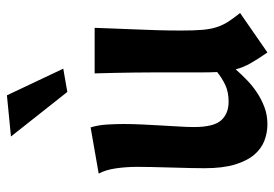

<svg xmlns="http://www.w3.org/2000/svg" viewBox="-142 -658 812 569"><g transform="rotate(-90 264.5 -374.0)"><path d="M393 12Q373 -17 361 -38Q349 -59 343 -82Q328 -65 311 -48.5Q294 -32 273.5 -18.5Q253 -5 230 3.5Q207 12 180 12Q155 12 131.5 3Q108 -6 90 -27Q72 -48 61 -84Q50 -120 50 -174Q50 -187 50.5 -214.5Q51 -242 52 -272.5Q53 -303 53.5 -331Q54 -359 54 -374Q54 -407 49.5 -437.5Q45 -468 34 -488L171 -512Q178 -489 179.5 -462Q181 -435 181 -415Q181 -386 179.5 -357Q178 -328 176.5 -300.5Q175 -273 173.5 -248.5Q172 -224 172 -206Q172 -147 192 -125Q212 -103 247 -103Q276 -103 297 -113Q318 -123 335 -137Q334 -155 334 -177.5Q334 -200 334 -229Q334 -275 334 -312Q334 -349 333.5 -381Q333 -413 332.5 -441.5Q332 -470 331 -500H466Q465 -476 464 -446Q463 -416 461.5 -382.5Q460 -349 459 -313.5Q458 -278 458 -245Q458 -206 460 -181.5Q462 -157 468 -138.5Q474 -120 484 -104.5Q494 -89 510 -69ZM266 -760 345 -593 276 -581 144 -748Z"/></g></svg>

Font: CantoraOne
Style: Regular
Weight: 400
Designer: Pablo Impallari, Rodrigo Fuenzalida
Foundry: Pablo Impallari
Version: Version 1.001; ttfautohint (v0.8) -G 200 -r 50